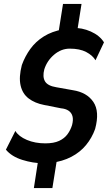

<svg xmlns="http://www.w3.org/2000/svg" viewBox="-20 -840 548 975"><path d="M152 115 175 -34 199 -11Q148 -11 93.5 -28Q39 -45 10 -80L58 -175Q75 -147 116.5 -129.5Q158 -112 210 -112Q253 -112 280 -124.5Q307 -137 322.5 -158Q338 -179 346 -205Q353 -232 348 -250Q343 -268 328 -278Q313 -288 290 -290L204 -307Q157 -316 125.5 -340Q94 -364 84.5 -406.5Q75 -449 91 -510Q107 -554 134 -591.5Q161 -629 202.5 -655Q244 -681 301 -691L277 -675L300 -820H394L371 -675L349 -698Q396 -700 441 -680Q486 -660 508 -625L465 -534Q450 -559 417.5 -576Q385 -593 334 -593Q291 -593 255 -562.5Q219 -532 205 -488Q195 -450 208.5 -427Q222 -404 266 -397L350 -382Q421 -371 454 -322.5Q487 -274 463 -185Q447 -140 417 -103.5Q387 -67 342 -43.5Q297 -20 239 -13L270 -35L246 115Z"/></svg>

Font: Nunito Sans 7pt Condensed
Style: Bold Italic
Weight: 700
Width: 3
Italic angle: -9°
Designer: Vernon Adams
Foundry: Vernon Adams
Version: Version 3.101;gftools[0.9.27]